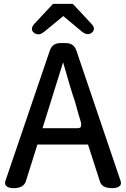

<svg xmlns="http://www.w3.org/2000/svg" viewBox="-20 -931 646 985"><path d="M379.9 -273.4Q387.7 -273.4 392.1 -277.3Q396.5 -281.2 396.5 -292Q396.5 -302.7 389.6 -322.3Q389.6 -322.3 381.3 -350.1Q373 -377.9 364.3 -411.1Q343.8 -468.8 303.7 -611.3L198.2 -273.4ZM49.8 34.2Q22.5 34.2 12.7 23.4Q5.9 17.6 5.9 7.8Q5.9 2.9 7.8 -2.9L235.4 -670.9Q248 -710 290 -710H317.4Q359.4 -710 372.1 -670.9L598.6 -2.9Q600.6 2.9 600.6 7.8Q600.6 17.6 593.8 23.4Q583 34.2 554.7 34.2Q502 34.2 492.2 -1L431.6 -189.5H171.9L112.3 0Q100.6 34.2 49.8 34.2ZM206.1 -767.6Q190.4 -754.9 177.7 -754.9Q161.1 -754.9 150.4 -766.6Q143.6 -773.4 143.6 -782.2Q143.6 -794.9 156.2 -808.6L251 -910.2Q252.9 -911.1 254.9 -911.1H350.6Q352.5 -911.1 354.5 -910.2L449.2 -808.6Q461.9 -794.9 461.9 -784.2Q461.9 -771.5 450.2 -762.7Q441.4 -755.9 430.7 -755.9Q417 -755.9 400.4 -768.6L304.7 -848.6Z"/></svg>

Font: TaiwanPearl
Style: Regular
Weight: 400
Version: Version 2.102